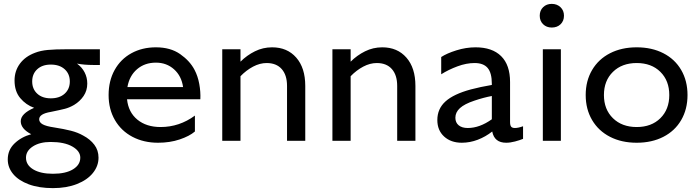

<svg xmlns="http://www.w3.org/2000/svg" viewBox="-20 -726 3610 990"><path d="M241 6Q185 6 149.5 29Q114 52 114 87Q114 125 151.5 147.5Q189 170 253 170Q319 170 356.5 147Q394 124 394 87Q394 53 353 29.5Q312 6 241 6ZM340 -306Q340 -345 313.5 -369Q287 -393 242 -393Q198 -393 172 -369Q146 -345 146 -306Q146 -267 172 -243Q198 -219 242 -219Q287 -219 313.5 -243Q340 -267 340 -306ZM495 -472V-391H460Q415 -391 377 -398Q403 -379 416.5 -352.5Q430 -326 430 -295Q430 -259 411 -231Q392 -203 362 -185Q338 -171 314.5 -165Q291 -159 242 -149Q182 -139 182 -111Q182 -95 200 -85Q218 -75 259 -69Q310 -61 345.5 -52Q381 -43 409 -27Q445 -8 466.5 20.5Q488 49 488 87Q488 130 459 166Q430 202 376.5 223Q323 244 253 244Q181 244 128.5 224.5Q76 205 48 171.5Q20 138 20 96Q20 47 55 13.5Q90 -20 141 -34Q87 -62 87 -101Q87 -140 156 -170Q114 -185 84.5 -220Q55 -255 55 -311Q55 -360 82.5 -397.5Q110 -435 161 -454Q189 -465 227 -468.5Q265 -472 325 -472Z M784 -482Q859 -482 909 -447Q959 -412 983 -366Q1000 -334 1007.5 -293Q1015 -252 1013 -214H635Q642 -147 688.5 -109Q735 -71 808 -71Q905 -71 985 -130V-48Q957 -24 906.5 -7Q856 10 795 10Q721 10 663 -20.5Q605 -51 572.5 -107Q540 -163 540 -236Q540 -309 571 -365Q602 -421 657.5 -451.5Q713 -482 784 -482ZM924 -277Q916 -334 877.5 -368.5Q839 -403 784 -403Q726 -403 686.5 -369Q647 -335 637 -277Z M1220 -472V-408Q1253 -441 1294.5 -461.5Q1336 -482 1383 -482Q1461 -482 1507.5 -429Q1554 -376 1554 -283V0H1460V-283Q1460 -339 1432.5 -370Q1405 -401 1355 -401Q1320 -401 1285 -382.5Q1250 -364 1220 -333V0H1126V-472Z M1788 -472V-408Q1821 -441 1862.5 -461.5Q1904 -482 1951 -482Q2029 -482 2075.5 -429Q2122 -376 2122 -283V0H2028V-283Q2028 -339 2000.5 -370Q1973 -401 1923 -401Q1888 -401 1853 -382.5Q1818 -364 1788 -333V0H1694V-472Z M2518 -48Q2484 -21 2443.5 -5.5Q2403 10 2361 10Q2305 10 2270 -22Q2235 -54 2235 -107Q2235 -165 2277 -203Q2319 -241 2408 -265Q2457 -278 2516 -288V-294Q2516 -350 2494.5 -375.5Q2473 -401 2427 -401Q2385 -401 2339 -384Q2293 -367 2255 -343V-432Q2284 -451 2333.5 -466.5Q2383 -482 2432 -482Q2518 -482 2564 -436.5Q2610 -391 2610 -303V-97Q2610 -80 2615.5 -73Q2621 -66 2635 -66Q2652 -66 2677 -75V-10Q2660 -3 2635.5 3.5Q2611 10 2590 10Q2529 10 2518 -48ZM2392 -66Q2453 -66 2516 -111V-231Q2473 -223 2426 -207Q2375 -190 2351.5 -168.5Q2328 -147 2328 -119Q2328 -94 2345 -80Q2362 -66 2392 -66Z M2825 -706Q2798 -706 2780.5 -689Q2763 -672 2763 -645Q2763 -618 2780.5 -601Q2798 -584 2825 -584Q2853 -584 2870.5 -601Q2888 -618 2888 -645Q2888 -672 2870 -689Q2852 -706 2825 -706ZM2872 0H2779V-472H2872Z M3525 -236Q3525 -163 3492.5 -107Q3460 -51 3400.5 -20.5Q3341 10 3263 10Q3185 10 3125.5 -20.5Q3066 -51 3033 -107Q3000 -163 3000 -236Q3000 -309 3033 -365Q3066 -421 3125.5 -451.5Q3185 -482 3263 -482Q3341 -482 3400.5 -451.5Q3460 -421 3492.5 -365Q3525 -309 3525 -236ZM3431 -236Q3431 -310 3385 -355.5Q3339 -401 3263 -401Q3187 -401 3140.5 -355.5Q3094 -310 3094 -236Q3094 -162 3140.5 -116.5Q3187 -71 3263 -71Q3339 -71 3385 -116.5Q3431 -162 3431 -236Z"/></svg>

Font: Madhuban
Style: Regular
Weight: 400
Designer: jaikishan Patel
Foundry: MagicType
Version: Version 1.000